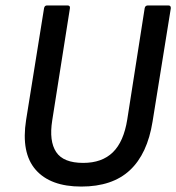

<svg xmlns="http://www.w3.org/2000/svg" viewBox="-20 -675 648 706"><path d="M279 11Q165 11 111 -51Q57 -113 76 -234L142 -645Q144 -655 153 -655H228Q239 -655 237 -644L172 -232Q160 -156 186.5 -116Q213 -76 286 -76Q355 -76 395 -115Q435 -154 448 -236L512 -645Q514 -655 524 -655H599Q609 -655 608 -644L541 -228Q522 -109 457.5 -49Q393 11 279 11Z"/></svg>

Font: Sofia Sans Semi Condensed SemiBold
Style: Italic
Weight: 600
Italic angle: -9°
Version: Version 4.100